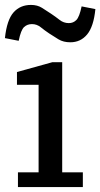

<svg xmlns="http://www.w3.org/2000/svg" viewBox="-25 -761 408 781"><path d="M48 0V-60H132V-416H44V-468L188 -508H228V-60H312V0ZM-5 -606Q3 -680 30 -710.5Q57 -741 101 -741Q127 -741 146 -729Q165 -717 183 -705Q201 -693 217.5 -680Q234 -667 255 -667Q273 -667 285.5 -679.5Q298 -692 307 -735L363 -724Q356 -653 329.5 -621Q303 -589 261 -589Q233 -589 213 -601Q193 -613 175 -625Q157 -637 141 -650Q125 -663 105 -663Q86 -663 73 -651Q60 -639 51 -595Z"/></svg>

Font: Source Serif 4 Caption
Style: Regular
Weight: 400
Designer: Frank Grießhammer
Foundry: Adobe Systems Incorporated
Version: Version 4.004;hotconv 1.0.117;makeotfexe 2.5.65602